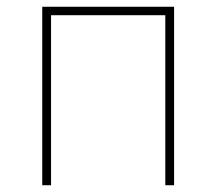

<svg xmlns="http://www.w3.org/2000/svg" viewBox="-20 -548 640 568"><path d="M105 -528H495V0H469V-503H131V0H105Z"/></svg>

Font: Noto Sans Mono UI Thin
Style: Regular
Weight: 250
Monospace: yes
Designer: Monotype Design team
Foundry: Monotype Imaging Inc.
Version: Version 1.000